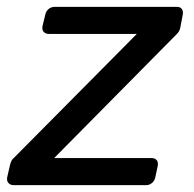

<svg xmlns="http://www.w3.org/2000/svg" viewBox="-40 -540 566 560"><path d="M0 0Q-10 0 -15.5 -6.5Q-21 -13 -19 -23L-11 -58Q-9 -66 -6.5 -71Q-4 -76 1 -80L359 -441H103Q93 -441 87.5 -447Q82 -453 84 -464L92 -497Q94 -507 101.5 -513.5Q109 -520 120 -520H476Q486 -520 490.5 -513.5Q495 -507 493 -497L486 -460Q484 -448 474 -439L118 -79H402Q412 -79 417 -73Q422 -67 420 -56L413 -23Q411 -13 403.5 -6.5Q396 0 386 0Z"/></svg>

Font: Rubik
Style: Italic
Weight: 400
Italic angle: -12°
Designer: Hubert and Fischer
Foundry: Hubert and Fischer
Version: Version 2.300;gftools[0.9.30]